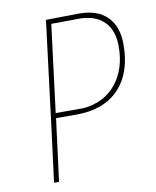

<svg xmlns="http://www.w3.org/2000/svg" viewBox="-75 -698 614 756"><g transform="rotate(-10 232.0 -319.5)"><path d="M444 -489Q444 -376 384 -312.5Q324 -249 214 -249H132L125 -195L100 0H80L105 -195L160 -637L293 -639Q366 -639 405 -600Q444 -561 444 -489ZM424 -485Q424 -547 391.5 -581.5Q359 -616 298 -619L178 -618L134 -269H246Q329 -277 376.5 -335.5Q424 -394 424 -485Z"/></g></svg>

Font: Luna Sans Thin
Style: Italic
Weight: 250
Italic angle: -7°
Designer: Juan Pablo del Peral
Foundry: Huerta Tipografica
Version: Version 2.001; ttfautohint (v1.5)